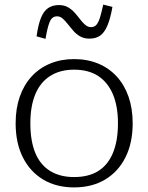

<svg xmlns="http://www.w3.org/2000/svg" viewBox="-20 -804 645 835"><path d="M557 -268Q557 -182 525.5 -119.5Q494 -57 437 -23Q380 11 302 11Q225 11 168 -23Q111 -57 79.5 -119.5Q48 -182 48 -268Q48 -332 66 -383.5Q84 -435 117.5 -471.5Q151 -508 198 -527.5Q245 -547 302 -547Q360 -547 407 -527.5Q454 -508 487.5 -471.5Q521 -435 539 -383.5Q557 -332 557 -268ZM112 -268Q112 -191 133.5 -139Q155 -87 198 -60.5Q241 -34 302 -34Q365 -34 407 -60Q449 -86 471 -138.5Q493 -191 493 -268Q493 -342 471 -394Q449 -446 407 -473.5Q365 -501 302 -501Q241 -501 198 -473.5Q155 -446 133.5 -394Q112 -342 112 -268ZM369 -636Q346 -636 329 -645.5Q312 -655 299 -670Q286 -685 275 -699Q264 -713 253 -723Q242 -733 228 -733Q206 -733 196 -708.5Q186 -684 178 -635L139 -646Q146 -696 158 -726Q170 -756 189.5 -769Q209 -782 236 -782Q259 -782 275.5 -772.5Q292 -763 304.5 -749Q317 -735 328 -720.5Q339 -706 350.5 -696Q362 -686 376 -686Q391 -686 400 -697Q409 -708 415.5 -730Q422 -752 429 -784L469 -774Q460 -723 447 -692.5Q434 -662 415.5 -649Q397 -636 369 -636Z"/></svg>

Font: Roboto Serif ExtraLight
Style: Regular
Weight: 250
Version: Version 1.007